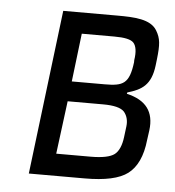

<svg xmlns="http://www.w3.org/2000/svg" viewBox="-42 -523 514 563"><g transform="rotate(5 215.0 -242.0)"><path d="M406 -349 408 -366C413 -410 412 -428 398 -451C379 -482 332 -484 281 -484H122L63 0H227C287 0 329 -9 354 -28C379 -47 395 -80 400 -128L404 -157C411 -212 386 -245 329 -258L330 -262C371 -274 399 -289 406 -349ZM262 -280H165L182 -422H278C308 -422 327 -418 335 -409C343 -400 346 -383 342 -358V-352C334 -288 316 -280 262 -280ZM332 -131C329 -106 321 -88 309 -79C297 -70 274 -65 239 -65H138L158 -221H262C294 -221 315 -216 325 -205C334 -194 338 -180 336 -163Z"/></g></svg>

Font: Gamestation Condensed
Style: Italic
Weight: 400
Width: 3
Designer: Jonas Hecksher
Foundry: Jonas Hecksher, Playtypeª, e-types AS
Version: Version 1.003